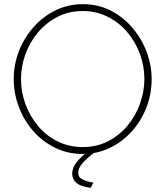

<svg xmlns="http://www.w3.org/2000/svg" viewBox="-20 -735 795 923"><path d="M378 5Q304 5 243 -25.5Q182 -56 138 -107Q94 -158 70 -222.5Q46 -287 46 -355Q46 -426 71.5 -490.5Q97 -555 142 -605.5Q187 -656 247.5 -685.5Q308 -715 378 -715Q452 -715 512.5 -684Q573 -653 617 -601Q661 -549 685 -485Q709 -421 709 -355Q709 -283 684 -218.5Q659 -154 613.5 -103.5Q568 -53 508 -24Q448 5 378 5ZM81 -355Q81 -291 103 -232.5Q125 -174 164.5 -127.5Q204 -81 258.5 -54.5Q313 -28 378 -28Q445 -28 499.5 -56Q554 -84 593 -131Q632 -178 653 -236.5Q674 -295 674 -355Q674 -419 652 -477.5Q630 -536 590 -582.5Q550 -629 495.5 -655.5Q441 -682 378 -682Q311 -682 256.5 -654Q202 -626 162.5 -579Q123 -532 102 -474Q81 -416 81 -355ZM327 100Q327 72 348.5 44.5Q370 17 412 -14H421L433 -1Q392 30 374 52.5Q356 75 356 96Q356 115 373 125.5Q390 136 429 143L416 168Q365 161 346 143Q327 125 327 100Z"/></svg>

Font: Raleway ExtraLight
Style: Regular
Weight: 200
Designer: Matt McInerney, Pablo Impallari, Rodrigo Fuenzalida
Foundry: Matt McInerney, Pablo Impallari, Rodrigo Fuenzalida
Version: Version 4.026